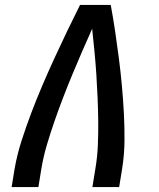

<svg xmlns="http://www.w3.org/2000/svg" viewBox="-20 -755 640 775"><path d="M27 0 39 -74Q49 -131 67 -187Q85 -243 106 -298.5Q127 -354 150.5 -409Q174 -464 199 -518.5Q224 -573 250 -627Q276 -681 303 -735H427Q437 -681 445 -627Q453 -573 460 -518.5Q467 -464 472 -409Q477 -354 480 -298.5Q483 -243 482.5 -186.5Q482 -130 473 -74L461 0H353L365 -74Q373 -121 375 -169Q377 -217 376.5 -264.5Q376 -312 374 -359Q372 -406 369 -452.5Q366 -499 361.5 -545.5Q357 -592 352 -639Q331 -592 311 -546Q291 -500 271.5 -453Q252 -406 234 -359Q216 -312 199.5 -264.5Q183 -217 169 -169.5Q155 -122 147 -74L135 0Z"/></svg>

Font: Iosevka Curly SmBdEx
Style: Italic
Weight: 600
Width: 7
Italic angle: -9°
Monospace: yes
Designer: Belleve Invis
Foundry: Belleve Invis
Version: Version 11.1.0; ttfautohint (v1.8.3)